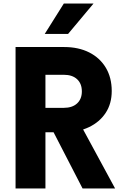

<svg xmlns="http://www.w3.org/2000/svg" viewBox="-20 -1066 690 1086"><path d="M68 0V-800H343Q424 -800 484.5 -769.5Q545 -739 578.5 -683Q612 -627 612 -551Q612 -480 578 -428Q544 -376 483.5 -347Q423 -318 343 -318H237V0ZM447 0 269 -345H444L631 0ZM237 -456H341Q389 -456 416 -481Q443 -506 443 -549Q443 -593 416 -618Q389 -643 341 -643H237ZM233 -874 341 -1046H509L365 -874Z"/></svg>

Font: Martian Mono SemiCondensed
Style: Bold
Weight: 700
Width: 4
Designer: Roman Shamin
Foundry: Evil Martians
Version: Version 1.000